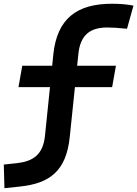

<svg xmlns="http://www.w3.org/2000/svg" viewBox="-65 -762 726 1015"><path d="M-41.5 232.9 41 224.1C197.8 207.5 285.2 142.1 303.7 -37.6L331.1 -301.3H527.8L547.9 -414.6H342.8L349.6 -478.5C359.9 -576.7 411.1 -616.7 502 -616.7C529.3 -616.7 560.5 -614.7 606.4 -609.9L640.6 -732.4C603 -739.3 569.3 -742.2 526.9 -742.2C341.8 -742.2 236.3 -664.1 216.8 -473.6L210.9 -414.6H52.7L32.7 -301.3H199.2L172.9 -44.9C162.6 57.1 108.4 91.3 23.4 100.6L-44.9 107.9Z"/></svg>

Font: Cascadia Code
Style: Bold Italic
Weight: 700
Italic angle: -10°
Monospace: yes
Designer: Aaron Bell
Foundry: Saja Typeworks
Version: Version 2404.023